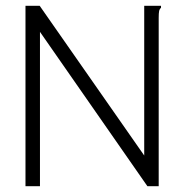

<svg xmlns="http://www.w3.org/2000/svg" viewBox="-20 -643 640 663"><path d="M68 -623H117L478 -106V-623H536V-616Q531 -612 529.5 -605Q528 -598 528 -581V0H489L118 -533V0H68Z"/></svg>

Font: Inconsolata Expanded Light
Style: Regular
Weight: 300
Width: 7
Monospace: yes
Designer: Raph Levien, Cyreal, Brenton Simpson
Foundry: Raph Levien, Cyreal, Google
Version: Version 3.001; ttfautohint (v1.8.2.53-6de2)